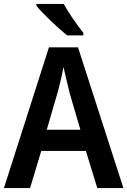

<svg xmlns="http://www.w3.org/2000/svg" viewBox="-20 -957 648 977"><path d="M304 -937H165V-928C195 -890 277 -812 322 -777H404V-790C375 -826 328 -893 304 -937ZM475 0H608L377 -716H229L0 0H133L190 -189H417ZM334 -485 389 -297H218L273 -486C283 -521 296 -576 303 -616C310 -582 327 -516 334 -485Z"/></svg>

Font: Noto Sans Lao Looped SemiCondensed SemiBold
Style: Regular
Weight: 600
Width: 4
Designer: Mark Frömberg, Ben Mitchell
Foundry: The Fontpad Ltd
Version: Version 1.002